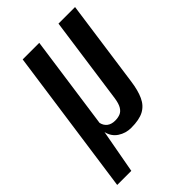

<svg xmlns="http://www.w3.org/2000/svg" viewBox="-198 -568 770 770"><g transform="rotate(-45 187.5 -183.0)"><path d="M-5 129 83 -495H177L121 -97Q125 -79 138 -69Q151 -59 172 -59Q188 -59 200.5 -64Q213 -69 221.5 -83Q230 -97 234 -124L286 -495H380L328 -124Q322 -80 308.5 -50.5Q295 -21 269 -7Q243 7 197 7Q166 7 141 -9.5Q116 -26 109 -57L75 129Z"/></g></svg>

Font: Alumni Sans SemiBold
Style: Italic
Weight: 600
Italic angle: -8°
Version: Version 1.016